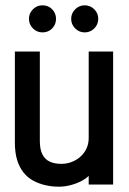

<svg xmlns="http://www.w3.org/2000/svg" viewBox="-20 -695 486 723"><path d="M140 -675Q119 -675 104 -660Q89 -645 89 -624Q89 -603 104 -588Q119 -573 140 -573Q162 -573 176.5 -588Q191 -603 191 -624Q191 -645 176.5 -660Q162 -675 140 -675ZM299 -675Q278 -675 263 -660Q248 -645 248 -624Q248 -603 263 -588Q278 -573 299 -573Q320 -573 335 -588Q350 -603 350 -624Q350 -645 335 -660Q320 -675 299 -675ZM314 -33V0H406V-501H314V-175Q314 -154 306 -136.5Q298 -119 284 -106Q270 -93 251 -85.5Q232 -78 211 -78Q185 -78 167 -86.5Q149 -95 139.5 -114Q130 -133 130 -164V-501H36V-158Q36 -120 44.5 -92.5Q53 -65 68.5 -45.5Q84 -26 105.5 -14.5Q127 -3 151.5 2.5Q176 8 202 8Q224 8 246.5 2Q269 -4 287 -13.5Q305 -23 314 -33Z"/></svg>

Font: Advent Pro SemiBold
Style: Regular
Weight: 600
Designer: VivaRado, Andreas Kalpakidis
Foundry: VivaRado, Andreas Kalpakidis
Version: Version 3.000